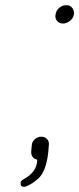

<svg xmlns="http://www.w3.org/2000/svg" viewBox="-20 -620 306 743"><path d="M237 -600Q251 -600 259.5 -589.5Q268 -579 266 -564Q264 -550 251 -539.5Q238 -529 224 -529Q209 -529 200.5 -539.5Q192 -550 195 -564Q197 -579 209 -589.5Q221 -600 237 -600ZM60 88Q60 80 69 75Q124 46 124 -2Q98 -9 101 -37L103 -58Q104 -72 115 -81.5Q126 -91 140 -91Q154 -91 162.5 -81.5Q171 -72 169 -58L167 -33Q159 43 128 71Q114 84 97 93.5Q80 103 73 103Q58 103 60 88Z"/></svg>

Font: Quicksand
Style: Italic
Weight: 400
Italic angle: -12°
Designer: Andrew Paglinawan
Foundry: Andrew Paglinawan
Version: 1.002